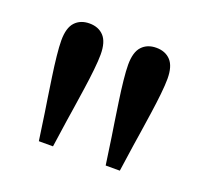

<svg xmlns="http://www.w3.org/2000/svg" viewBox="-67 -813 485 459"><g transform="rotate(20 175.0 -584.0)"><path d="M90 -737Q113 -737 126.5 -722.5Q140 -708 140 -676Q140 -661 137.5 -637Q135 -613 131 -586Q127 -559 123.5 -535.5Q120 -512 118 -500L108 -431H72L62 -500Q60 -512 56.5 -535.5Q53 -559 49 -586Q45 -613 42.5 -637Q40 -661 40 -676Q40 -708 53.5 -722.5Q67 -737 90 -737ZM260 -737Q283 -737 296.5 -722.5Q310 -708 310 -676Q310 -661 307.5 -637Q305 -613 301 -586Q297 -559 293.5 -535.5Q290 -512 288 -500L278 -431H242L232 -500Q230 -512 226.5 -535.5Q223 -559 219 -586Q215 -613 212.5 -637Q210 -661 210 -676Q210 -708 223.5 -722.5Q237 -737 260 -737Z"/></g></svg>

Font: Adobe Variable Font Prototype
Style: Regular
Weight: 389
Designer: Frank Grießhammer
Foundry: Adobe
Version: Version 1.004;hotconv 1.0.113;makeotfexe 2.5.65598